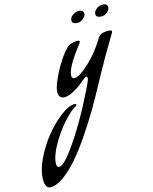

<svg xmlns="http://www.w3.org/2000/svg" viewBox="-417 -699 1141 1434"><g transform="rotate(-15 153.0 18.0)"><path d="M-207 627Q-249 627 -249 557Q-249 487 -208 401.5Q-167 316 -109.5 244.5Q-52 173 13 123Q78 73 122 73Q137 73 137 80Q137 87 125 93Q87 113 28.5 178.5Q-30 244 -77.5 328.5Q-125 413 -125 471Q-125 496 -107 496Q-72 496 -1 398Q114 241 234 -2Q270 -74 270 -88Q270 -102 262 -102Q252 -102 242 -92Q130 4 68 4Q23 4 23 -44.5Q23 -93 76.5 -194.5Q130 -296 185 -351Q197 -363 218 -370.5Q239 -378 261.5 -378Q284 -378 284 -368Q284 -364 252 -322Q155 -193 155 -138Q155 -114 176 -114Q213 -114 290.5 -186Q368 -258 426 -355Q444 -391 506 -391Q536 -391 536 -379Q536 -376 533 -371Q436 -211 356 -62.5Q276 86 227.5 166.5Q179 247 119.5 334Q60 421 5.5 483.5Q-49 546 -105.5 586.5Q-162 627 -207 627ZM333 -591Q370 -591 370 -560Q370 -543 349 -525Q328 -507 306 -507Q263 -507 263 -536Q263 -556 284.5 -573.5Q306 -591 333 -591ZM518 -591Q555 -591 555 -560Q555 -543 534.5 -525Q514 -507 492 -507Q448 -507 448 -536Q448 -556 469.5 -573.5Q491 -591 518 -591Z"/></g></svg>

Font: Condiment
Style: Regular
Weight: 400
Designer: Angel Koziupa, Alejandro Paul
Foundry: Angel Koziupa, Alejandro Paul
Version: Version 1.001